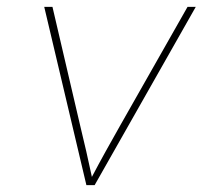

<svg xmlns="http://www.w3.org/2000/svg" viewBox="-20 -540 640 560"><path d="M232 0 109 -520H133L214 -173Q223 -136 231.5 -99Q240 -62 248 -24Q268 -62 288.5 -99Q309 -136 330 -173L527 -520H551L256 0Z"/></svg>

Font: Iosevka Aile Thin Oblique
Style: Regular
Weight: 100
Italic angle: -9°
Designer: Belleve Invis
Foundry: Belleve Invis
Version: Version 31.1.0; ttfautohint (v1.8.4)